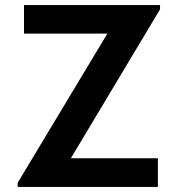

<svg xmlns="http://www.w3.org/2000/svg" viewBox="-20 -740 704 760"><path d="M605 0V-113.5H260.5L613.5 -703V-720H75V-607H405L50 -16.5V0Z"/></svg>

Font: Hauora
Style: Bold
Weight: 700
Designer: Wayne Shih
Foundry: WCYS
Version: Version 1.001;hotconv 1.0.109;makeotfexe 2.5.65596